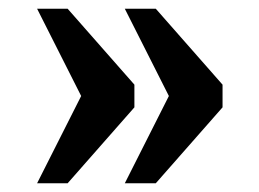

<svg xmlns="http://www.w3.org/2000/svg" viewBox="-20 -490 594 440"><path d="M266 -70H337L490 -244V-296L337 -470H266L367 -270ZM65 -70H135L288 -244V-296L135 -470H65L166 -270Z"/></svg>

Font: Noto Serif Telugu
Style: Bold
Weight: 700
Designer: Jelle Bosma - Monotype Design Team
Foundry: Monotype Imaging Inc.
Version: Version 2.005